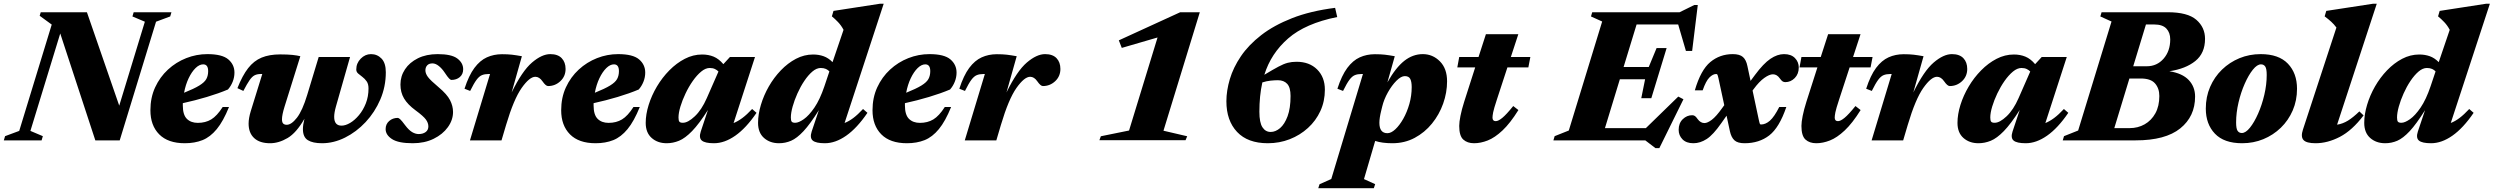

<svg xmlns="http://www.w3.org/2000/svg" viewBox="-53 -734 13040 1004"><path d="M171 -22 164.5 0H-33L-26.5 -22L47.5 -49.5L217.5 -605.5L154.5 -651.5L160 -670H401.5L570.5 -181.5L704.5 -620.5L639.5 -648L646 -670H843.5L837 -648L763 -620.5L573 0H445.5L262 -559L106 -49.5Z M1144.5 -174.5Q1114.5 -100 1080.5 -58.8Q1046.5 -17.5 1005.8 -1.2Q965 15 913.5 15Q825.5 15 779.5 -31.5Q733.5 -78 733.5 -157.5Q733.5 -223.5 758.2 -277.2Q783 -331 825.2 -370Q867.5 -409 920.8 -430Q974 -451 1031.5 -451Q1108.5 -451 1140.8 -423.5Q1173 -396 1173 -354.5Q1173 -330 1163.8 -306.8Q1154.5 -283.5 1139 -266Q1090.5 -245.5 1028.8 -227Q967 -208.5 903 -194.5Q903 -188.5 903 -182.5Q903 -133.5 924.2 -112.5Q945.5 -91.5 981.5 -91.5Q1021.5 -91.5 1051.5 -109.5Q1081.5 -127.5 1111.5 -174.5ZM1009.5 -397.5Q989.5 -397.5 969.5 -378Q949.5 -358.5 933.5 -325Q917.5 -291.5 909.5 -249Q962 -270 989.2 -286.8Q1016.5 -303.5 1026 -321Q1035.5 -338.5 1035.5 -362Q1035.5 -397.5 1009.5 -397.5Z M1613.5 -436H1777.5L1703.5 -176.5Q1694.5 -144.5 1694.5 -123Q1694.5 -77 1733 -77Q1753.5 -77 1777.8 -91.2Q1802 -105.5 1824 -131.8Q1846 -158 1860 -193.5Q1874 -229 1874 -271.5Q1874 -295 1864.2 -308.8Q1854.5 -322.5 1842 -331.8Q1829.5 -341 1819.8 -349.5Q1810 -358 1810 -370.5Q1810 -403.5 1833.2 -427.2Q1856.5 -451 1887 -451Q1919.5 -451 1942 -427.8Q1964.5 -404.5 1964.5 -356Q1964.5 -281 1935.8 -214Q1907 -147 1858.8 -95.5Q1810.5 -44 1751.2 -14.5Q1692 15 1631 15Q1582.5 15 1556.8 -1Q1531 -17 1531 -59Q1531 -81 1539 -113Q1497 -39.5 1450.8 -12.2Q1404.5 15 1359.5 15Q1305 15 1276 -12Q1247 -39 1247 -87.5Q1247 -116 1258.5 -153.5L1318.5 -347H1311Q1292 -347 1278.8 -340.5Q1265.5 -334 1252.2 -315Q1239 -296 1219.5 -258.5L1188.5 -273Q1214.5 -339 1244.5 -377.5Q1274.5 -416 1315 -432.8Q1355.5 -449.5 1412 -449.5Q1451.5 -449.5 1476.8 -446.8Q1502 -444 1517.5 -440L1435 -176.5Q1428 -154 1424.8 -137.8Q1421.5 -121.5 1421.5 -110.5Q1421.5 -94 1428 -87.8Q1434.5 -81.5 1446.5 -81.5Q1471 -81.5 1499.8 -118.5Q1528.5 -155.5 1553.5 -238Z M2027 -117.5Q2031.5 -117.5 2039.5 -110.5Q2047.5 -103.5 2066 -78.5Q2085 -53.5 2102.2 -43.2Q2119.5 -33 2136.5 -33Q2158.5 -33 2172.8 -43.5Q2187 -54 2187 -73Q2187 -91 2174.2 -108.8Q2161.5 -126.5 2120 -157Q2078.5 -187.5 2059.8 -219.2Q2041 -251 2041 -292Q2041 -335.5 2064.8 -371.5Q2088.5 -407.5 2132.2 -429.2Q2176 -451 2235.5 -451Q2308 -451 2338.5 -428Q2369 -405 2369 -372Q2369 -346 2351.5 -331Q2334 -316 2307 -316Q2303 -316 2295.2 -323.8Q2287.5 -331.5 2273 -353.5Q2258.5 -375.5 2241.5 -389Q2224.5 -402.5 2208.5 -402.5Q2190 -402.5 2180.8 -392.2Q2171.5 -382 2171.5 -366Q2171.5 -349.5 2184.5 -331.8Q2197.5 -314 2241 -277.5Q2284.5 -241 2300.2 -210.5Q2316 -180 2316 -148.5Q2316 -106.5 2289 -69Q2262 -31.5 2214.5 -8.2Q2167 15 2105.5 15Q2030 15 1996.8 -6.8Q1963.5 -28.5 1963.5 -59Q1963.5 -85 1982 -101.2Q2000.5 -117.5 2027 -117.5Z M2509.5 -347H2502Q2482 -347 2467.5 -341.2Q2453 -335.5 2439 -316.8Q2425 -298 2405.5 -258.5L2376 -270Q2398.5 -339.5 2427.8 -378.8Q2457 -418 2493 -434.2Q2529 -450.5 2572 -450.5Q2602.5 -450.5 2624 -448Q2645.5 -445.5 2676 -440L2622.5 -250.5Q2677.5 -363 2729 -407Q2780.5 -451 2824.5 -451Q2864 -451 2884.2 -429.8Q2904.5 -408.5 2904.5 -373.5Q2904.5 -335 2877.2 -309.5Q2850 -284 2813 -284Q2801 -284 2784 -308.5Q2767.5 -332.5 2746.5 -332.5Q2716 -332.5 2674.8 -274Q2633.5 -215.5 2593.5 -81L2569.5 0H2404.5Z M3292.5 -174.5Q3262.5 -100 3228.5 -58.8Q3194.5 -17.5 3153.8 -1.2Q3113 15 3061.5 15Q2973.5 15 2927.5 -31.5Q2881.5 -78 2881.5 -157.5Q2881.5 -223.5 2906.2 -277.2Q2931 -331 2973.2 -370Q3015.5 -409 3068.8 -430Q3122 -451 3179.5 -451Q3256.5 -451 3288.8 -423.5Q3321 -396 3321 -354.5Q3321 -330 3311.8 -306.8Q3302.5 -283.5 3287 -266Q3238.5 -245.5 3176.8 -227Q3115 -208.5 3051 -194.5Q3051 -188.5 3051 -182.5Q3051 -133.5 3072.2 -112.5Q3093.5 -91.5 3129.5 -91.5Q3169.5 -91.5 3199.5 -109.5Q3229.5 -127.5 3259.5 -174.5ZM3157.5 -397.5Q3137.5 -397.5 3117.5 -378Q3097.5 -358.5 3081.5 -325Q3065.5 -291.5 3057.5 -249Q3110 -270 3137.2 -286.8Q3164.5 -303.5 3174 -321Q3183.5 -338.5 3183.5 -362Q3183.5 -397.5 3157.5 -397.5Z M3611.5 -46.5 3649 -159Q3602.5 -86 3566 -48.5Q3529.5 -11 3497.8 2Q3466 15 3433 15Q3386 15 3354.8 -12.5Q3323.5 -40 3323.5 -91.5Q3323.5 -136 3339 -185.5Q3354.5 -235 3382.2 -281.8Q3410 -328.5 3447.2 -366.2Q3484.5 -404 3528 -426.5Q3571.5 -449 3618.5 -449Q3651.5 -449 3678.8 -437.8Q3706 -426.5 3729.5 -398.5L3764 -436H3895L3783 -90.5Q3805.5 -99.5 3829 -117Q3852.5 -134.5 3880 -164L3903 -144Q3848.5 -64 3792 -24.5Q3735.5 15 3680.5 15Q3633.5 15 3617 1Q3600.5 -13 3611.5 -46.5ZM3495 -119.5Q3495 -103.5 3499.5 -97.8Q3504 -92 3518 -92Q3544.5 -92 3580.2 -125.8Q3616 -159.5 3643 -221L3704 -360Q3696.5 -368 3685.2 -373.2Q3674 -378.5 3658 -378.5Q3636.5 -378.5 3613.8 -359.8Q3591 -341 3569.8 -310.8Q3548.5 -280.5 3531.8 -245.2Q3515 -210 3505 -176.8Q3495 -143.5 3495 -119.5Z M4483 -144Q4428.5 -64 4372 -24.5Q4315.5 15 4260.5 15Q4213.5 15 4197 1Q4180.5 -13 4191.5 -46.5L4229 -158Q4183.5 -85.5 4148.8 -48.2Q4114 -11 4083.8 2Q4053.5 15 4020.5 15Q3973.5 15 3942.2 -12.5Q3911 -40 3911 -91.5Q3911 -136 3925.8 -185.5Q3940.5 -235 3967.2 -281.8Q3994 -328.5 4030.2 -366.2Q4066.5 -404 4109.2 -426.5Q4152 -449 4199 -449Q4228.5 -449 4253.8 -440Q4279 -431 4300.5 -409L4358 -578Q4346 -601 4329.2 -618.5Q4312.5 -636 4297 -648.5L4305.5 -677L4548.5 -714.5H4568L4363.5 -91Q4386 -99.5 4409.2 -117Q4432.5 -134.5 4460 -164ZM4082.5 -119.5Q4082.5 -103.5 4087 -97.8Q4091.5 -92 4105.5 -92Q4123.5 -92 4150.2 -110.8Q4177 -129.5 4205.8 -171.5Q4234.5 -213.5 4258 -283L4284 -360.5Q4277 -368.5 4265.8 -373.5Q4254.5 -378.5 4238.5 -378.5Q4217 -378.5 4195 -359.8Q4173 -341 4152.8 -310.8Q4132.5 -280.5 4116.8 -245.2Q4101 -210 4091.8 -176.8Q4082.5 -143.5 4082.5 -119.5Z M4920.5 -174.5Q4890.5 -100 4856.5 -58.8Q4822.5 -17.5 4781.8 -1.2Q4741 15 4689.5 15Q4601.5 15 4555.5 -31.5Q4509.5 -78 4509.5 -157.5Q4509.5 -223.5 4534.2 -277.2Q4559 -331 4601.2 -370Q4643.5 -409 4696.8 -430Q4750 -451 4807.5 -451Q4884.5 -451 4916.8 -423.5Q4949 -396 4949 -354.5Q4949 -330 4939.8 -306.8Q4930.5 -283.5 4915 -266Q4866.5 -245.5 4804.8 -227Q4743 -208.5 4679 -194.5Q4679 -188.5 4679 -182.5Q4679 -133.5 4700.2 -112.5Q4721.5 -91.5 4757.5 -91.5Q4797.5 -91.5 4827.5 -109.5Q4857.5 -127.5 4887.5 -174.5ZM4785.5 -397.5Q4765.5 -397.5 4745.5 -378Q4725.5 -358.5 4709.5 -325Q4693.5 -291.5 4685.5 -249Q4738 -270 4765.2 -286.8Q4792.5 -303.5 4802 -321Q4811.5 -338.5 4811.5 -362Q4811.5 -397.5 4785.5 -397.5Z M5097 -347H5089.5Q5069.5 -347 5055 -341.2Q5040.5 -335.5 5026.5 -316.8Q5012.5 -298 4993 -258.5L4963.5 -270Q4986 -339.5 5015.2 -378.8Q5044.5 -418 5080.5 -434.2Q5116.5 -450.5 5159.5 -450.5Q5190 -450.5 5211.5 -448Q5233 -445.5 5263.5 -440L5210 -250.5Q5265 -363 5316.5 -407Q5368 -451 5412 -451Q5451.5 -451 5471.8 -429.8Q5492 -408.5 5492 -373.5Q5492 -335 5464.8 -309.5Q5437.5 -284 5400.5 -284Q5388.5 -284 5371.5 -308.5Q5355 -332.5 5334 -332.5Q5303.5 -332.5 5262.2 -274Q5221 -215.5 5181 -81L5157 0H4992Z M5851 -51.5 6000 -538 5813 -483.5 5797.5 -523 6118.5 -670H6221L6031 -50.5L6155 -21.5L6146.5 -1H5696L5703.5 -21.5Z M6928.5 -693 6939.5 -645Q6773 -611.5 6683 -533Q6593 -454.5 6558.5 -343Q6604 -370.5 6631.8 -385.2Q6659.5 -400 6680.5 -405.5Q6701.5 -411 6727 -411Q6794 -411 6834.5 -370.8Q6875 -330.5 6875 -265Q6875 -204.5 6851.5 -153.5Q6828 -102.5 6786.5 -64.8Q6745 -27 6691.2 -6Q6637.5 15 6576.5 15Q6471.5 15 6415.8 -44.2Q6360 -103.5 6360 -204.5Q6360 -259.5 6378 -320.2Q6396 -381 6436 -440Q6476 -499 6542 -550.2Q6608 -601.5 6703.5 -639Q6799 -676.5 6928.5 -693ZM6532.5 -150Q6532.5 -93 6548.5 -68.5Q6564.5 -44 6591.5 -44Q6617 -44 6640.8 -64.2Q6664.5 -84.5 6680 -126.2Q6695.5 -168 6695.5 -232Q6695.5 -276.5 6678 -295.5Q6660.5 -314.5 6629.5 -314.5Q6611.5 -314.5 6590.5 -312.2Q6569.5 -310 6548 -303Q6540 -267 6536.2 -228.8Q6532.5 -190.5 6532.5 -150Z M7138 229 7131 250H6840.5L6847 229.5L6908.5 202L7074 -347H7066.5Q7046.5 -347 7032 -341.2Q7017.5 -335.5 7003.5 -316.8Q6989.5 -298 6970 -258.5L6940.5 -270Q6963 -339.5 6992.2 -378.8Q7021.5 -418 7057.5 -434.2Q7093.5 -450.5 7136.5 -450.5Q7167 -450.5 7188.5 -448Q7210 -445.5 7240.5 -440L7202 -303.5Q7245.5 -380.5 7290.2 -415.8Q7335 -451 7387 -451Q7439 -451 7476.5 -413.2Q7514 -375.5 7514 -309Q7514 -250 7493.5 -192.2Q7473 -134.5 7435 -87.8Q7397 -41 7344.5 -13Q7292 15 7228 15Q7174.5 15 7138 3L7079.5 202.5ZM7170 -157Q7160 -117 7160 -92Q7160 -37.5 7202 -37.5Q7221.5 -37.5 7243.5 -58Q7265.5 -78.5 7285 -113Q7304.5 -147.5 7316.8 -190.5Q7329 -233.5 7329 -278.5Q7329 -306.5 7321.5 -321.2Q7314 -336 7293 -336Q7273.5 -336 7249.2 -311.8Q7225 -287.5 7204.5 -251Q7184 -214.5 7175 -177.5Z M7774.5 -213.5Q7758.5 -165 7755 -146.8Q7751.5 -128.5 7751.5 -119Q7751.5 -100.5 7768.5 -100.5Q7782 -100.5 7803 -117.8Q7824 -135 7860 -179.5L7887 -158.5Q7844 -89.5 7803.8 -51.8Q7763.5 -14 7726.5 0.5Q7689.5 15 7655 15Q7620 15 7598.8 -4.2Q7577.5 -23.5 7577.5 -75.5Q7577.5 -95.5 7584 -128.2Q7590.5 -161 7603.5 -202L7661 -381.5H7567.5L7577.5 -436H7678.5L7717 -555H7886.5L7847.5 -436H7949.5L7939 -381.5H7829.5Z M8603.5 40.5 8550.5 0H8070L8076.5 -22L8150.5 -51.5L8325 -621.5L8266.5 -648L8273 -670H8730L8807 -708H8825L8795.5 -467.5H8763L8722.5 -606H8505L8437 -383.5H8568.5L8609.5 -482.5H8662L8582 -220.5H8529.5L8549.5 -319.5H8417.5L8339.5 -64H8553.5L8723 -229L8750 -215L8624 40.5Z M9288 -174.5Q9251.5 -67 9198.8 -26Q9146 15 9069.5 15Q9033.5 15 9016.8 -0.2Q9000 -15.5 8993 -47.5L8975.5 -129L8948 -90Q8905.5 -29 8871.5 -7Q8837.5 15 8802 15Q8765 15 8745 -5.5Q8725 -26 8725 -55Q8725 -90 8746.5 -110.8Q8768 -131.5 8795.5 -131.5Q8804.5 -131.5 8810.5 -127Q8816.5 -122.5 8824.5 -111Q8839.5 -90.5 8860 -90.5Q8875.5 -90.5 8898.2 -107.5Q8921 -124.5 8953 -169.5L8963.5 -184L8933 -325.5Q8929.5 -340.5 8927.5 -343.8Q8925.5 -347 8921 -347Q8904 -347 8885.8 -328.8Q8867.5 -310.5 8850.5 -261.5H8809.5Q8840.5 -368 8890.5 -409.5Q8940.5 -451 9008 -451Q9044 -451 9061 -436Q9078 -421 9084.5 -388.5L9101 -311L9124 -342Q9168.5 -402 9204.8 -426.5Q9241 -451 9276 -451Q9313 -451 9333 -430.5Q9353 -410 9353 -381Q9353 -347 9332 -325.8Q9311 -304.5 9282.5 -304.5Q9275 -304.5 9268.8 -308.2Q9262.5 -312 9254 -324Q9239 -345.5 9218 -345.5Q9199.5 -345.5 9172.8 -326.5Q9146 -307.5 9117 -268L9111.5 -260.5L9144.5 -105.5Q9148 -89.5 9149.8 -86.2Q9151.5 -83 9155.5 -83Q9179.5 -83 9202.2 -103Q9225 -123 9251 -174.5Z M9564 -213.5Q9548 -165 9544.5 -146.8Q9541 -128.5 9541 -119Q9541 -100.5 9558 -100.5Q9571.5 -100.5 9592.5 -117.8Q9613.5 -135 9649.5 -179.5L9676.5 -158.5Q9633.5 -89.5 9593.2 -51.8Q9553 -14 9516 0.5Q9479 15 9444.5 15Q9409.5 15 9388.2 -4.2Q9367 -23.5 9367 -75.5Q9367 -95.5 9373.5 -128.2Q9380 -161 9393 -202L9450.5 -381.5H9357L9367 -436H9468L9506.5 -555H9676L9637 -436H9739L9728.5 -381.5H9619Z M9839 -347H9831.5Q9811.5 -347 9797 -341.2Q9782.5 -335.5 9768.5 -316.8Q9754.5 -298 9735 -258.5L9705.5 -270Q9728 -339.5 9757.2 -378.8Q9786.5 -418 9822.5 -434.2Q9858.5 -450.5 9901.5 -450.5Q9932 -450.5 9953.5 -448Q9975 -445.5 10005.5 -440L9952 -250.5Q10007 -363 10058.5 -407Q10110 -451 10154 -451Q10193.5 -451 10213.8 -429.8Q10234 -408.5 10234 -373.5Q10234 -335 10206.8 -309.5Q10179.5 -284 10142.5 -284Q10130.5 -284 10113.5 -308.5Q10097 -332.5 10076 -332.5Q10045.5 -332.5 10004.2 -274Q9963 -215.5 9923 -81L9899 0H9734Z M10471 -46.5 10508.5 -159Q10462 -86 10425.5 -48.5Q10389 -11 10357.2 2Q10325.5 15 10292.5 15Q10245.5 15 10214.2 -12.5Q10183 -40 10183 -91.5Q10183 -136 10198.5 -185.5Q10214 -235 10241.8 -281.8Q10269.5 -328.5 10306.8 -366.2Q10344 -404 10387.5 -426.5Q10431 -449 10478 -449Q10511 -449 10538.2 -437.8Q10565.5 -426.5 10589 -398.5L10623.5 -436H10754.5L10642.5 -90.5Q10665 -99.5 10688.5 -117Q10712 -134.5 10739.5 -164L10762.5 -144Q10708 -64 10651.5 -24.5Q10595 15 10540 15Q10493 15 10476.5 1Q10460 -13 10471 -46.5ZM10354.5 -119.5Q10354.5 -103.5 10359 -97.8Q10363.5 -92 10377.5 -92Q10404 -92 10439.8 -125.8Q10475.5 -159.5 10502.5 -221L10563.5 -360Q10556 -368 10544.8 -373.2Q10533.5 -378.5 10517.5 -378.5Q10496 -378.5 10473.2 -359.8Q10450.5 -341 10429.2 -310.8Q10408 -280.5 10391.2 -245.2Q10374.5 -210 10364.5 -176.8Q10354.5 -143.5 10354.5 -119.5Z M10988.5 -621.5 10930 -648 10936.5 -670H11282.5Q11386.5 -670 11432 -630.5Q11477.5 -591 11477.5 -531Q11477.5 -456 11426.8 -415Q11376 -374 11291 -361.5Q11359.5 -350.5 11392.5 -315.2Q11425.5 -280 11425.5 -229Q11425.5 -125 11347.8 -62.5Q11270 0 11115 0H10733.5L10740 -22L10814 -51.5ZM11212 -606H11168.5L11102 -387.5H11173Q11226 -387.5 11260.8 -427.2Q11295.5 -467 11295.5 -528Q11295.5 -563.5 11275.2 -584.8Q11255 -606 11212 -606ZM11141.5 -323.5H11082L11003 -64H11083Q11126.5 -64 11161.8 -84Q11197 -104 11217.8 -141.5Q11238.5 -179 11238.5 -232Q11238.5 -272 11216 -297.8Q11193.5 -323.5 11141.5 -323.5Z M11768.5 -451Q11863 -451 11910.8 -401Q11958.5 -351 11958.5 -270Q11958.5 -208.5 11936 -156.5Q11913.5 -104.5 11873.8 -66Q11834 -27.5 11782.2 -6.2Q11730.5 15 11671.5 15Q11577 15 11529.2 -35Q11481.5 -85 11481.5 -166Q11481.5 -227.5 11504 -279.5Q11526.5 -331.5 11566.2 -370Q11606 -408.5 11657.8 -429.8Q11709.5 -451 11768.5 -451ZM11670 -38.5Q11690 -38.5 11712.5 -66.5Q11735 -94.5 11755 -139.8Q11775 -185 11787.5 -238.2Q11800 -291.5 11800 -342Q11800 -375 11792.2 -386.2Q11784.5 -397.5 11770 -397.5Q11750 -397.5 11727.5 -369.5Q11705 -341.5 11685 -296.2Q11665 -251 11652.5 -197.8Q11640 -144.5 11640 -94Q11640 -61 11647.8 -49.8Q11655.5 -38.5 11670 -38.5Z M12164.5 -590Q12152 -607 12137.5 -620.2Q12123 -633.5 12103 -648.5L12111.5 -677L12356 -714.5H12375.5L12168 -82Q12197.5 -86.5 12224.8 -103.2Q12252 -120 12284.5 -151.5L12306.5 -130.5Q12247 -52 12182.8 -18.5Q12118.5 15 12055.5 15Q12007.5 15 11992.2 -2Q11977 -19 11989.5 -56.5Z M12882 -144Q12827.5 -64 12771 -24.5Q12714.5 15 12659.5 15Q12612.5 15 12596 1Q12579.5 -13 12590.5 -46.5L12628 -158Q12582.5 -85.5 12547.8 -48.2Q12513 -11 12482.8 2Q12452.5 15 12419.5 15Q12372.5 15 12341.2 -12.5Q12310 -40 12310 -91.5Q12310 -136 12324.8 -185.5Q12339.5 -235 12366.2 -281.8Q12393 -328.5 12429.2 -366.2Q12465.5 -404 12508.2 -426.5Q12551 -449 12598 -449Q12627.5 -449 12652.8 -440Q12678 -431 12699.5 -409L12757 -578Q12745 -601 12728.2 -618.5Q12711.5 -636 12696 -648.5L12704.5 -677L12947.5 -714.5H12967L12762.5 -91Q12785 -99.5 12808.2 -117Q12831.5 -134.5 12859 -164ZM12481.5 -119.5Q12481.5 -103.5 12486 -97.8Q12490.5 -92 12504.5 -92Q12522.5 -92 12549.2 -110.8Q12576 -129.5 12604.8 -171.5Q12633.5 -213.5 12657 -283L12683 -360.5Q12676 -368.5 12664.8 -373.5Q12653.5 -378.5 12637.5 -378.5Q12616 -378.5 12594 -359.8Q12572 -341 12551.8 -310.8Q12531.5 -280.5 12515.8 -245.2Q12500 -210 12490.8 -176.8Q12481.5 -143.5 12481.5 -119.5Z"/></svg>

Font: Newsreader 16pt ExtraBold
Style: Italic
Weight: 800
Italic angle: -17°
Designer: Hugues Gentile
Foundry: Production Type
Version: Version 1.003; ttfautohint (v1.8.3)